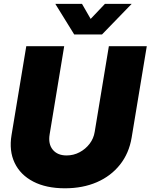

<svg xmlns="http://www.w3.org/2000/svg" viewBox="-20 -968 784 999"><path d="M317.9 11.7Q220.2 11.7 153.1 -23.2Q85.9 -58.1 56.2 -120.6Q26.4 -183.1 40 -265.1L116.7 -727.5H314L238.3 -269Q230 -218.8 254.6 -189Q279.3 -159.2 326.2 -159.2Q362.8 -159.2 394 -175.8Q425.3 -192.4 446.3 -220Q467.3 -247.6 472.7 -281.7L546.4 -727.5H743.7L665 -252.4Q651.4 -170.4 604.2 -111.1Q557.1 -51.8 483.9 -20Q410.6 11.7 317.9 11.7ZM406.7 -947.8 451.7 -869.6 525.9 -947.8H664.6V-947.3L510.7 -788.6H366.2L268.1 -947.3V-947.8Z"/></svg>

Font: Inter Display Black
Style: Italic
Weight: 900
Italic angle: -9.39999°
Designer: Rasmus Andersson
Foundry: rsms
Version: Version 4.000;git-a52131595